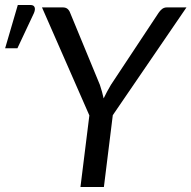

<svg xmlns="http://www.w3.org/2000/svg" viewBox="-114 -746 764 766"><path d="M0 0ZM336 -286.5 300.5 0H207L242.5 -285.5L53.5 -716.5H136Q148.5 -716.5 155.5 -710.5Q162.5 -704.5 166 -694.5L284.5 -407.5Q294 -379 299.5 -353.5Q305.5 -366.5 312.8 -379.8Q320 -393 328.5 -407.5L518.5 -694.5Q524 -703 532.2 -709.8Q540.5 -716.5 552.5 -716.5H630ZM-93.5 -553.5 -43 -726H8Q20.5 -726 24 -717.2Q27.5 -708.5 21.5 -694L-44.5 -553.5Z"/></svg>

Font: Lato
Style: Italic
Weight: 400
Italic angle: -7°
Designer: Lukasz Dziedzic
Foundry: tyPoland Lukasz Dziedzic
Version: Version 2.007; 2014-02-27